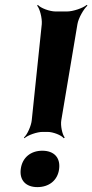

<svg xmlns="http://www.w3.org/2000/svg" viewBox="-20 -758 378 786"><path d="M231 -266 297 -659C301 -684 323 -722 338 -735L335 -738C320 -725 279 -711 254 -711H208C183 -711 146 -725 135 -738L132 -735C143 -722 153 -684 151 -659L110 -266C108 -244 92 -207 78 -195L80 -192C94 -205 132 -218 154 -218H175C197 -218 231 -205 241 -192L245 -195C235 -207 227 -244 231 -266ZM133 8C180 8 216 -19 222 -66C228 -113 201 -141 153 -141C106 -141 71 -113 65 -66C59 -20 86 8 133 8Z"/></svg>

Font: Asimov
Style: EdgeNarIt
Weight: 500
Designer: Google
Version: Version 2.000980: 2014